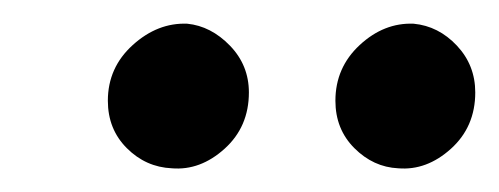

<svg xmlns="http://www.w3.org/2000/svg" viewBox="-20 -619 421 162"><path d="M138 -599Q158 -597 174 -580.5Q190 -564 190 -541Q190 -512 169.5 -493.5Q149 -475 125 -477Q103 -478 87 -494Q71 -510 71 -534Q71 -562 92 -581Q113 -600 138 -599ZM329 -599Q350 -597 365.5 -580.5Q381 -564 381 -541Q381 -512 360.5 -493.5Q340 -475 316 -477Q295 -478 279 -494Q263 -510 263 -534Q263 -562 283.5 -581Q304 -600 329 -599Z"/></svg>

Font: Josefin Sans SemiBold
Style: Italic
Weight: 600
Italic angle: -7°
Designer: Santiago Orozco
Foundry: Typemade
Version: Version 2.000